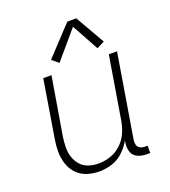

<svg xmlns="http://www.w3.org/2000/svg" viewBox="-139 -857 854 966"><g transform="rotate(-20 288.0 -374.0)"><path d="M228 8Q261 8 295 -2.5Q329 -13 356.5 -38.5Q384 -64 401 -95L399 -82Q395 -57 402.5 -34.5Q410 -12 432 -2Q454 8 478 8H499V-31H485Q471 -31 459.5 -37Q448 -43 444.5 -55.5Q441 -68 443 -82L517 -530H473L418 -197Q413 -165 399.5 -133.5Q386 -102 360.5 -77.5Q335 -53 302.5 -42Q270 -31 238 -31Q238 -31 238 -31Q238 -31 238 -31Q210 -31 184.5 -39.5Q159 -48 142 -67.5Q125 -87 117 -112Q109 -137 109.5 -164.5Q110 -192 114 -219L166 -530H122L72 -225Q66 -191 66 -157Q66 -123 76 -91.5Q86 -60 108 -36.5Q130 -13 162 -2.5Q194 8 228 8ZM225 -574 351 -722 430 -578 471 -599 381 -756H333L190 -603Z"/></g></svg>

Font: Iosevka Sparkle Extralight
Style: Italic
Weight: 200
Italic angle: -9°
Designer: Belleve Invis
Foundry: Belleve Invis
Version: Version 4.5.0; ttfautohint (v1.8.3)